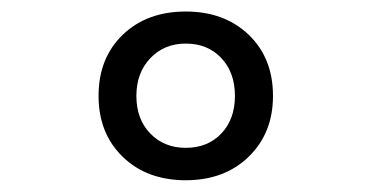

<svg xmlns="http://www.w3.org/2000/svg" viewBox="-20 -760 639 330"><path d="M299.3 -450.2Q232.4 -450.2 190.9 -490.5Q149.4 -530.8 149.4 -595.2Q149.4 -660.2 190.9 -700.2Q232.4 -740.2 299.3 -740.2Q365.7 -740.2 407.5 -700.2Q449.2 -660.2 449.2 -595.2Q449.2 -531.2 407.5 -490.7Q365.7 -450.2 299.3 -450.2ZM299.3 -505.9Q336.9 -505.9 360.4 -530.5Q383.8 -555.2 383.8 -595.2Q383.8 -635.3 360.4 -660.2Q336.9 -685.1 299.3 -685.1Q262.2 -685.1 238.3 -659.9Q214.4 -634.8 214.4 -595.2Q214.4 -555.2 238.3 -530.5Q262.2 -505.9 299.3 -505.9Z"/></svg>

Font: UDEV Gothic 35
Style: Regular
Weight: 400
Version: v2.1.0; ttfautohint (v1.8.4.7-5d5b-dirty) -l 6 -r 45 -G 200 